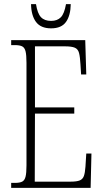

<svg xmlns="http://www.w3.org/2000/svg" viewBox="-20 -908 500 928"><path d="M34 0V-24H51Q75 -24 87 -30Q99 -36 103.5 -54Q108 -72 108 -108V-605Q108 -642 103.5 -660Q99 -678 87 -684Q75 -690 51 -690H34V-714H392L397 -548H372L369 -596Q367 -633 362 -652Q357 -671 341.5 -677.5Q326 -684 294 -684H149V-389H339V-359H149L148 -30H320Q351 -30 365.5 -36Q380 -42 385.5 -57.5Q391 -73 393 -102L397 -166H422L418 0ZM227 -771Q177 -771 154 -802Q131 -833 130 -888H154Q161 -843 178 -825Q195 -807 227 -807Q257 -807 274 -824.5Q291 -842 299 -888H322Q321 -833 299 -802Q277 -771 227 -771Z"/></svg>

Font: Noto Serif ExtraCondensed ExtraLight
Style: Regular
Weight: 200
Width: 2
Designer: Monotype Design Team
Foundry: Monotype Imaging Inc.
Version: Version 2.015